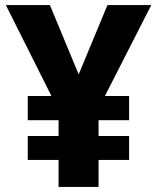

<svg xmlns="http://www.w3.org/2000/svg" viewBox="-20 -734 618 754"><path d="M289 -442 176 -714H3L182 -357H89V-262H210V-200H89V-106H210V0H367V-106H487V-200H367V-262H487V-357H392L574 -714H402Z"/></svg>

Font: Noto Sans Arabic ExtBd
Style: Regular
Weight: 800
Designer: Monotype Design Team, Nadine Chahine, Nizar Qandah and Khaled Hosny
Foundry: Monotype Imaging Inc.
Version: Version 2.012